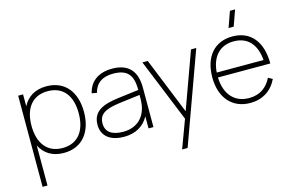

<svg xmlns="http://www.w3.org/2000/svg" viewBox="-117 -1056 2426 1587"><g transform="rotate(-15 1096.0 -262.5)"><path d="M112 240V-102.5C149 -29.5 216 15 314 15C473 15 561 -100 561 -271C561 -438 475 -555 314 -555C217 -555 149.5 -511.5 112 -438.5V-540H70V240ZM314 -27C181 -27 112 -124 112 -271C112 -413 177 -513 314 -513C449 -513 516 -418 516 -271C516 -126 450 -27 314 -27Z M877 -555C761.5 -555 685.5 -501 662 -402L705 -394C725 -473.5 781.5 -513 875 -513C991.5 -513 1041 -460 1041 -334V-329L865.5 -307C737 -291 641 -256 641 -137.5C641 -41 711 15 830.5 15C926.5 15 1000.5 -27 1041 -103.5V0H1083V-338C1083 -482 1013.5 -555 877 -555ZM1041 -286.5C1041 -262.5 1041 -230.5 1037 -204C1021 -93 945 -27 833.5 -27C735 -27 684 -65 684 -137.5C684 -213 734 -248 865.5 -264.5Z M1311 240 1594 -540H1549L1374 -57.5L1179 -540H1133L1353 0.5L1264 240Z M1938.5 -630 1986.5 -765H1942.5L1894.5 -630ZM1910 -27C1786.5 -27 1708.5 -112 1704 -258H2152C2152 -445.5 2061.5 -555 1906 -555C1752.5 -555 1659 -447.5 1659 -270C1659 -93.5 1757 15 1910 15C2013.5 15 2094.5 -36 2139 -129L2102.5 -149C2065 -73 2003.5 -27 1910 -27ZM1705 -300C1714 -434 1787.5 -513 1906 -513C2023.5 -513 2094 -438 2105.5 -300Z"/></g></svg>

Font: Vela Sans ExtLt
Style: Regular
Weight: 200
Designer: Principal design: Mikhail Sharanda - project Manrope.
Design modification: Ravid Balaliev
Foundry: Mikhail Sharanda
Version: Version 1.001